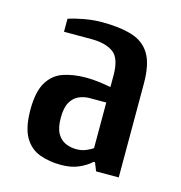

<svg xmlns="http://www.w3.org/2000/svg" viewBox="-84 -586 635 672"><g transform="rotate(15 233.5 -250.0)"><path d="M195 10Q152 10 117 -3Q82 -16 62 -50.5Q42 -85 42 -150Q42 -214 62.5 -248.5Q83 -283 119 -295.5Q155 -308 202 -308Q225 -308 248.5 -305Q272 -302 292 -298V-340Q292 -403 263.5 -423Q235 -443 185 -443H85V-490Q108 -498 141.5 -504Q175 -510 205 -510Q270 -510 314 -496.5Q358 -483 380 -446.5Q402 -410 402 -340V0H320L308 -30H303Q286 -14 259 -2Q232 10 195 10ZM232 -57Q251 -57 267 -63.5Q283 -70 292 -77V-242H232Q212 -242 193.5 -234Q175 -226 163.5 -206Q152 -186 152 -150Q152 -113 163.5 -93Q175 -73 193.5 -65Q212 -57 232 -57Z"/></g></svg>

Font: Cuprum SemiBold
Style: Regular
Weight: 600
Designer: Jovanny Lemonad
Foundry: Jovanny Lemonad
Version: Version 3.000